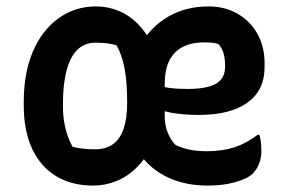

<svg xmlns="http://www.w3.org/2000/svg" viewBox="-20 -567 890 598"><path d="M279 -547Q316 -547 349 -533.5Q382 -520 408.5 -493.5Q435 -467 454 -428L416 -426Q450 -484 504.5 -515.5Q559 -547 630 -547Q680 -547 719.5 -524.5Q759 -502 781.5 -462Q804 -422 804 -372V-357Q804 -286 751 -247.5Q698 -209 598 -209Q573 -209 551.5 -211Q530 -213 513 -216Q496 -219 483.5 -224Q471 -229 464 -236L450 -227V-305Q471 -300 488 -296.5Q505 -293 523 -291.5Q541 -290 565 -290Q625 -290 653 -306.5Q681 -323 681 -359V-363Q681 -386 676 -402Q671 -418 660 -430Q651 -433 640.5 -434Q630 -435 617 -435Q575 -435 547.5 -420Q520 -405 506.5 -376.5Q493 -348 493 -304V-206Q493 -178 502 -155Q511 -132 526 -116Q546 -106 570 -101Q594 -96 624 -96Q672 -96 709.5 -108Q747 -120 782 -147H788Q791 -137 792.5 -125Q794 -113 794 -95Q794 -76 787.5 -58.5Q781 -41 767 -26Q750 -10 712 0.5Q674 11 628 11Q574 11 530.5 -3.5Q487 -18 454.5 -45Q422 -72 402 -110L450 -107Q432 -71 404.5 -44Q377 -17 342.5 -3Q308 11 270 11Q203 11 154.5 -18.5Q106 -48 80 -104Q54 -160 54 -238V-250Q54 -339 82 -405.5Q110 -472 161.5 -509.5Q213 -547 279 -547ZM176 -235Q176 -210 180 -186.5Q184 -163 191 -143.5Q198 -124 206 -110Q221 -106 238 -104Q255 -102 276 -102Q310 -102 332 -118Q354 -134 365 -166Q376 -198 376 -246V-252Q376 -311 368 -353.5Q360 -396 343 -426Q330 -430 314 -432Q298 -434 277 -434Q244 -434 221.5 -412.5Q199 -391 187.5 -348Q176 -305 176 -242Z"/></svg>

Font: Recursive Casual SemiBold
Style: Regular
Weight: 600
Version: Version 1.047